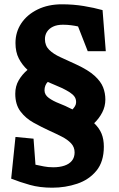

<svg xmlns="http://www.w3.org/2000/svg" viewBox="-20 -712 552 893"><path d="M223 161Q165 161 119 148Q73 135 32 119L52 -75L136 -67L145 54Q165 58 184 62Q203 66 228 66Q257 66 279.5 58.5Q302 51 314.5 35.5Q327 20 327 -3Q327 -28 310.5 -45.5Q294 -63 267.5 -76.5Q241 -90 210 -104Q173 -121 136 -141.5Q99 -162 75 -194Q51 -226 51 -276Q51 -311 67 -338.5Q83 -366 108 -387Q83 -410 67.5 -440Q52 -470 52 -512Q52 -563 79 -603.5Q106 -644 155 -668Q204 -692 268 -692Q321 -692 369.5 -684Q418 -676 457 -665L472 -474H388L343 -589Q330 -592 311.5 -594.5Q293 -597 273 -597Q245 -597 226.5 -588Q208 -579 198.5 -564Q189 -549 189 -530Q189 -500 208.5 -480.5Q228 -461 261 -446Q294 -431 335 -412Q391 -386 420 -359.5Q449 -333 459.5 -306Q470 -279 470 -249Q470 -217 455.5 -189Q441 -161 418 -139Q442 -116 452.5 -90Q463 -64 463 -30Q463 40 428.5 82Q394 124 339 142.5Q284 161 223 161ZM317 -203Q324 -210 329 -218.5Q334 -227 334 -237Q334 -252 326.5 -262.5Q319 -273 304.5 -282.5Q290 -292 267 -303Q254 -309 237 -316Q220 -323 202 -331Q195 -324 191 -314Q187 -304 187 -292Q187 -271 207 -256.5Q227 -242 255.5 -231Q284 -220 311 -206Q313 -205 314.5 -204.5Q316 -204 317 -203Z"/></svg>

Font: Kreon Light
Style: Bold
Weight: 700
Version: Version 2.002